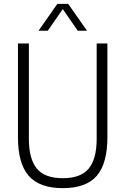

<svg xmlns="http://www.w3.org/2000/svg" viewBox="-20 -965 649 994"><path d="M305 9Q184 9 128.5 -55Q73 -119 73 -254V-740H129.5V-246.5Q129.5 -142.5 170.5 -92.5Q211.5 -42.5 305 -42.5Q398.5 -42.5 439.5 -92.5Q480.5 -142.5 480.5 -246.5V-740H536V-254Q536 -119 481.2 -55Q426.5 9 305 9ZM179.5 -806 277 -945H333L430.5 -806H382.5L305 -918L227.5 -806Z"/></svg>

Font: Encode Sans Cnd Lt
Style: Regular
Weight: 300
Width: 3
Designer: Multiple Designers
Foundry: Impallari Type
Version: Version 3.002; ttfautohint (v1.8.3) -l 8 -r 50 -G 200 -x 14 